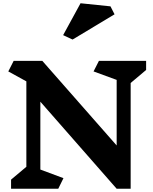

<svg xmlns="http://www.w3.org/2000/svg" viewBox="-20 -1160 939 1180"><path d="M783 -650V0H697L228 -535V-118L370 -65L338 0H48V-56L142 -135V-660L31 -721L64 -786H240L697 -266V-669L555 -721L588 -786H878V-730ZM684 -1072 426 -917 368 -944 475 -1140 659 -1121Z"/></svg>

Font: Inknut Antiqua
Style: Bold
Weight: 700
Designer: Claus Eggers Sørensen
Foundry: Claus Eggers Sørensen
Version: Version 1.003; ttfautohint (v1.8.2) -l 8 -r 50 -G 200 -x 14 